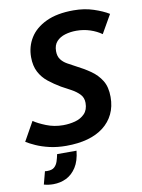

<svg xmlns="http://www.w3.org/2000/svg" viewBox="-112 -775 775 1050"><g transform="rotate(-10 275.0 -250.5)"><path d="M204.5 14.2Q154 14.2 111.6 4.4Q69.2 -5.5 37.1 -20Q5 -34.5 -14 -46.5L45.2 -152.2Q69.8 -135 113.5 -117.5Q157.2 -100 206.8 -100Q241.5 -100 273.5 -108.5Q305.5 -117 326.8 -138.9Q348 -160.8 348 -199Q348 -228 330.1 -246.9Q312.2 -265.8 285.6 -280.4Q259 -295 230.8 -310Q195 -331.2 164.5 -355.4Q134 -379.5 116 -413.9Q98 -448.2 98 -496.8Q98 -555.8 127.8 -603.6Q157.5 -651.5 218.2 -680.1Q279 -708.8 370.5 -708.8Q430.8 -708.8 481 -692.1Q531.2 -675.5 564.5 -655L506 -552.8Q479 -572.2 442.9 -584.2Q406.8 -596.2 366.2 -596.2Q333.2 -596.2 304 -587.5Q274.8 -578.8 256.5 -559Q238.2 -539.2 238.2 -505.2Q238.2 -477 251.4 -459.2Q264.5 -441.5 286.1 -429.4Q307.8 -417.2 332 -404.5Q372.5 -384.2 408.5 -359.2Q444.5 -334.2 466.5 -298.6Q488.5 -263 488.5 -207.2Q488.5 -154.2 468.6 -113.1Q448.8 -72 411.9 -43.4Q375 -14.8 322.6 -0.2Q270.2 14.2 204.5 14.2ZM97.5 208.5Q84.8 208.5 71.6 206.8Q58.5 205 45.8 201.5L64.5 130.5Q68.5 131.2 71.9 131.4Q75.2 131.5 78.2 131.5Q103.8 131.5 116.6 120.1Q129.5 108.8 135.8 90.1Q142 71.5 146.2 50H254Q248.2 106.5 225.6 141.4Q203 176.2 170.1 192.4Q137.2 208.5 97.5 208.5Z"/></g></svg>

Font: Ubuntu Sans
Style: Italic
Weight: 400
Italic angle: -13.5°
Designer: Dalton Maag Ltd
Foundry: Dalton Maag Ltd
Version: Version 1.006